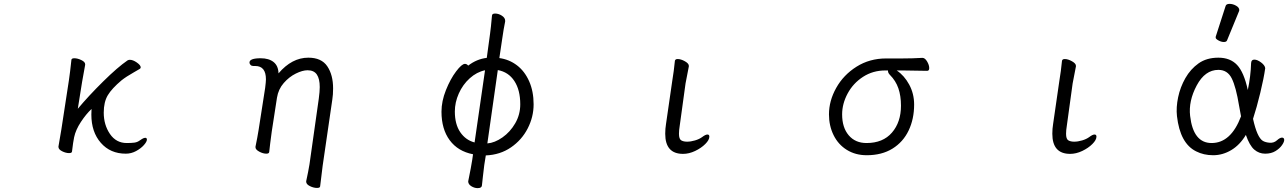

<svg xmlns="http://www.w3.org/2000/svg" viewBox="-20 -784 6655 992"><path d="M297 -115 336 -369Q342 -409 349 -475Q350 -483 364 -483Q381 -483 400.5 -473.5Q420 -464 420 -452V-449Q413 -414 404 -360L382 -222Q438 -289 513 -363Q588 -437 639 -472Q644 -475 651 -475Q667 -475 687 -461Q707 -447 707 -436Q707 -431 702 -428L671 -410Q632 -388 608 -369Q558 -327 537 -292Q516 -257 516 -202Q516 -139 548 -92Q580 -45 635 -45Q658 -45 673.5 -47Q689 -49 700 -57Q705 -61 714.5 -66.5Q724 -72 730 -72Q739 -72 739 -63Q739 -52 723.5 -34.5Q708 -17 683 -3.5Q658 10 630 10Q550 10 501 -46Q452 -102 452 -192Q452 -211 453 -221Q425 -195 398 -154Q371 -113 363 -75Q358 -52 352 -1Q351 7 337 7Q320 7 301 -2.5Q282 -12 282 -25V-27Z M1618 187Q1600 187 1581 177.5Q1562 168 1562 155V152Q1573 102 1579 65L1627 -274Q1632 -311 1632 -334Q1632 -377 1617 -399Q1602 -421 1569 -421Q1543 -421 1508.5 -404Q1474 -387 1446 -355Q1418 -323 1411 -279L1384 -104Q1383 -97 1376 -43L1371 1Q1370 10 1356 10Q1339 10 1319.5 -0.5Q1300 -11 1300 -23V-26Q1310 -74 1316 -112L1350 -330Q1354 -362 1354 -374Q1354 -443 1299 -443H1289Q1280 -443 1274.5 -448.5Q1269 -454 1269 -461Q1269 -483 1327 -483Q1369 -483 1393.5 -463.5Q1418 -444 1419 -405Q1488 -486 1573 -486Q1641 -486 1671 -441.5Q1701 -397 1701 -327Q1701 -295 1697 -270L1647 73L1634 179Q1633 187 1618 187Z M2475 128 2470 174Q2469 188 2448 188Q2431 188 2415 178Q2399 168 2399 153L2400 148Q2414 80 2420 41L2424 13Q2346 -2 2303.5 -59.5Q2261 -117 2261 -207Q2261 -261 2284 -318.5Q2307 -376 2336.5 -415Q2366 -454 2382 -454Q2392 -454 2399 -445Q2443 -479 2495 -485L2512 -610Q2516 -637 2522 -704Q2523 -714 2538 -714Q2556 -714 2573 -703Q2590 -692 2590 -677V-673Q2582 -635 2575 -585L2560 -484Q2611 -477 2651 -446.5Q2691 -416 2714 -364Q2737 -312 2737 -245Q2737 -180 2706.5 -120.5Q2676 -61 2620 -22.5Q2564 16 2490 19L2482 69Q2476 117 2475 128ZM2330 -208Q2330 -142 2358 -101Q2386 -60 2432 -48L2486 -421Q2443 -412 2407 -379.5Q2371 -347 2350.5 -301Q2330 -255 2330 -208ZM2668 -245Q2668 -319 2637.5 -365.5Q2607 -412 2552 -422L2498 -43Q2536 -46 2576 -74Q2616 -102 2642 -147Q2668 -192 2668 -245Z M3467 -470Q3469 -479 3481 -479Q3498 -479 3518.5 -467.5Q3539 -456 3539 -444V-441L3522 -353L3492 -135Q3488 -111 3488 -93Q3488 -66 3499.5 -59Q3511 -52 3530 -52Q3549 -52 3571 -58.5Q3593 -65 3608 -76Q3625 -89 3635 -89Q3645 -89 3645 -78Q3645 -61 3624 -40Q3603 -19 3571.5 -4Q3540 11 3509 11Q3417 11 3417 -93Q3417 -119 3421 -143L3453 -364Q3462 -418 3467 -470Z M4781 -432Q4781 -418 4770 -418Q4682 -420 4644 -420H4613Q4652 -394 4677.5 -347Q4703 -300 4703 -244Q4703 -169 4674.5 -109.5Q4646 -50 4591 -16Q4536 18 4458 18Q4400 18 4355.5 -9.5Q4311 -37 4287 -85.5Q4263 -134 4263 -193Q4263 -263 4300.5 -330Q4338 -397 4405.5 -439.5Q4473 -482 4558 -482H4640Q4694 -482 4745 -485H4746Q4759 -485 4770 -466.5Q4781 -448 4781 -432ZM4331 -193Q4331 -125 4365 -85Q4399 -45 4457 -45Q4542 -45 4588.5 -99Q4635 -153 4635 -238Q4635 -289 4621.5 -328Q4608 -367 4578 -397Q4568 -407 4568 -417V-420H4554Q4490 -420 4439 -387Q4388 -354 4359.5 -301Q4331 -248 4331 -193Z M5467 -470Q5469 -479 5481 -479Q5498 -479 5518.5 -467.5Q5539 -456 5539 -444V-441L5522 -353L5492 -135Q5488 -111 5488 -93Q5488 -66 5499.5 -59Q5511 -52 5530 -52Q5549 -52 5571 -58.5Q5593 -65 5608 -76Q5625 -89 5635 -89Q5645 -89 5645 -78Q5645 -61 5624 -40Q5603 -19 5571.5 -4Q5540 11 5509 11Q5417 11 5417 -93Q5417 -119 5421 -143L5453 -364Q5462 -418 5467 -470Z M6312 -752Q6315 -764 6332.5 -764Q6350 -764 6366.5 -754.5Q6383 -745 6383 -732Q6383 -729 6382 -727L6320 -576Q6317 -567 6303.5 -567Q6290 -567 6275.5 -575Q6261 -583 6261 -589.5Q6261 -596 6262 -597ZM6454 -170Q6475 -74 6505 -56Q6519 -48 6540.5 -46.5Q6562 -45 6577.5 -59Q6593 -73 6603.5 -73Q6614 -73 6615 -62.5Q6616 -52 6604 -34.5Q6592 -17 6570 -3.5Q6548 10 6516.5 10Q6485 10 6460.5 -11Q6436 -32 6417 -87Q6386 -35 6341.5 -8.5Q6297 18 6248 18Q6199 18 6160 -2Q6077 -43 6061 -184Q6056 -229 6067 -281.5Q6078 -334 6104.5 -380.5Q6131 -427 6172.5 -456.5Q6214 -486 6275 -486Q6336 -486 6371.5 -448.5Q6407 -411 6427 -319Q6442 -390 6444 -458Q6445 -476 6460.5 -476Q6476 -476 6495.5 -461.5Q6515 -447 6517 -432Q6510 -381 6491.5 -304.5Q6473 -228 6454 -170ZM6240 -45Q6340 -45 6392 -183Q6387 -209 6382 -237Q6366 -335 6344 -379Q6322 -423 6275 -423Q6206 -423 6163 -342.5Q6120 -262 6129 -185Q6145 -45 6240 -45Z"/></svg>

Font: Fusion Kai T
Style: Regular
Weight: 400
Designer: Fontworks Inc.
Version: Version 24.134;May 13, 2024